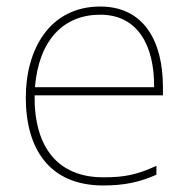

<svg xmlns="http://www.w3.org/2000/svg" viewBox="-20 -558 580 588"><path d="M287 -538C133 -538 59 -408 59 -259C59 -104 130 10 296 10C360 10 408 0 459 -23V-50C397 -22 360 -15 296 -15C159 -15 84 -105 86 -266H479V-291C479 -430 422 -538 287 -538ZM287 -513C399 -513 453 -423 452 -291H87C99 -436 175 -513 287 -513Z"/></svg>

Font: Noto Kufi Arabic Thin
Style: Regular
Weight: 100
Designer: Monotype Design Team, David Williams, Khaled Hosny
Foundry: Google LLC
Version: Version 2.109